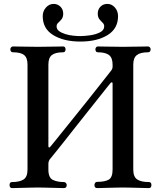

<svg xmlns="http://www.w3.org/2000/svg" viewBox="-20 -964 825 984"><path d="M42 0Q29 0 29 -16Q29 -31 42 -31Q80 -31 100.5 -44Q121 -57 121 -95V-633Q121 -668 103.5 -682Q86 -696 47 -696Q33 -696 33 -712Q33 -717 37 -721.5Q41 -726 47 -726Q51 -726 66.5 -725.5Q82 -725 102.5 -725Q123 -725 142.5 -724.5Q162 -724 174 -724Q186 -724 206 -724.5Q226 -725 247 -725Q268 -725 283.5 -725.5Q299 -726 303 -726Q310 -726 313 -721.5Q316 -717 316 -712Q316 -696 303 -696Q264 -696 246 -682Q228 -668 228 -633V-214Q228 -210 231 -208.5Q234 -207 237 -211Q240 -214 258 -236.5Q276 -259 303.5 -293Q331 -327 363.5 -367.5Q396 -408 428 -448Q460 -488 487 -522.5Q514 -557 531.5 -579Q549 -601 551 -604Q557 -612 557 -621V-633Q557 -668 538.5 -682Q520 -696 482 -696Q469 -696 469 -712Q469 -717 472.5 -721.5Q476 -726 482 -726Q486 -726 501.5 -725.5Q517 -725 537.5 -725Q558 -725 578 -724.5Q598 -724 610 -724Q622 -724 642 -724.5Q662 -725 682.5 -725Q703 -725 718.5 -725.5Q734 -726 738 -726Q744 -726 748 -721.5Q752 -717 752 -712Q752 -696 738 -696Q699 -696 681 -681.5Q663 -667 663 -633V-95Q663 -58 683 -44.5Q703 -31 743 -31Q756 -31 756 -16Q756 0 743 0Q738 0 721.5 -0.5Q705 -1 683.5 -1.5Q662 -2 642 -2.5Q622 -3 610 -3Q598 -3 578 -2.5Q558 -2 537 -1.5Q516 -1 499.5 -0.5Q483 0 478 0Q464 0 464 -16Q464 -21 467.5 -26.5Q471 -32 478 -32Q518 -32 537.5 -43.5Q557 -55 557 -95V-536Q557 -541 554 -542Q551 -543 547 -539Q546 -538 529.5 -517.5Q513 -497 487 -464Q461 -431 429 -391Q397 -351 365.5 -311Q334 -271 306.5 -236Q279 -201 260.5 -178.5Q242 -156 238 -151Q228 -140 228 -124V-95Q228 -53 251 -42Q274 -31 307 -31Q314 -31 318 -26Q322 -21 322 -16Q322 0 307 0Q303 0 286.5 -0.5Q270 -1 248 -1.5Q226 -2 206 -2.5Q186 -3 174 -3Q162 -3 142.5 -2.5Q123 -2 101.5 -1.5Q80 -1 63.5 -0.5Q47 0 42 0ZM392 -751Q307 -751 253 -784Q199 -817 199 -881Q199 -907 215.5 -925.5Q232 -944 255 -944Q275 -944 289.5 -930Q304 -916 304 -894Q304 -876 295.5 -865.5Q287 -855 278.5 -847.5Q270 -840 270 -829Q270 -814 283 -804.5Q296 -795 316 -789Q336 -783 356.5 -781Q377 -779 392 -779Q412 -779 441 -783Q470 -787 492 -798Q514 -809 514 -829Q514 -840 506 -847.5Q498 -855 489.5 -865.5Q481 -876 481 -894Q481 -916 495 -930Q509 -944 530 -944Q553 -944 569 -925.5Q585 -907 585 -881Q585 -817 531 -784Q477 -751 392 -751Z"/></svg>

Font: Zen Old Mincho SemiBold
Style: Regular
Weight: 600
Version: Version 1.500